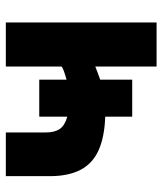

<svg xmlns="http://www.w3.org/2000/svg" viewBox="32 -602 570 675"><g transform="rotate(-90 317.5 -265.0)"><path d="M420.5 0V-215.5Q410.7 -211.3 399.3 -207.3Q387.8 -203.3 374.5 -198.3V-85.7H244.3V-180.5Q171.7 -183.2 125.3 -204.3Q79 -225.5 57.1 -268.1Q35.2 -310.7 35.2 -375.3V-530H188.8V-390.3Q188.8 -358 201.3 -340.2Q213.8 -322.3 244.3 -314V-412.5H374.5V-316.5Q391.8 -321.3 404 -325.7Q416.2 -330 420.5 -334.3V-530H575.5V0Z"/></g></svg>

Font: Golos Text
Style: Regular
Weight: 400
Designer: A.Korolkova, Vitaly Kuzmin
Foundry: ParaType Ltd
Version: Version 2.004